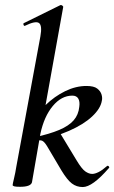

<svg xmlns="http://www.w3.org/2000/svg" viewBox="-20 -746 461 775"><path d="M61 8Q43 8 37 6Q31 4 31 1Q31 -3 36.5 -25.5Q42 -48 46 -74L143 -599Q151 -643 137.5 -653Q124 -663 81 -642Q77 -640 75 -646Q73 -652 77 -653L223 -725Q227 -727 231.5 -723.5Q236 -720 235 -717L143 -206L109 -10Q104 8 61 8ZM314 9Q289 9 270 -5.5Q251 -20 228 -58L170 -156Q159 -174 150 -178Q141 -182 120 -176L220 -213L289 -99Q310 -64 324.5 -54Q339 -44 352 -44Q363 -44 378 -51.5Q393 -59 411 -75Q415 -79 419 -74.5Q423 -70 419 -67Q353 9 314 9ZM120 -176V-192Q180 -205 219 -221.5Q258 -238 277.5 -260.5Q297 -283 300 -315Q303 -336 296 -348Q289 -360 272 -360Q228 -360 193 -318Q158 -276 143 -206L104 -243Q128 -287 164 -322Q200 -357 243 -378Q286 -399 329 -399Q359 -399 372.5 -388.5Q386 -378 390 -364Q394 -350 391 -339Q386 -308 352 -276Q318 -244 259 -218Q200 -192 120 -176Z"/></svg>

Font: Cormorant Garamond Light SemiBold
Style: Italic
Weight: 600
Italic angle: -10°
Version: Version 4.001